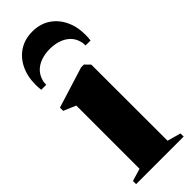

<svg xmlns="http://www.w3.org/2000/svg" viewBox="-257 -795 818 818"><g transform="rotate(-45 152.5 -386.0)"><path d="M7.5 0V-19L64 -36V-417L8.5 -440.5V-460L193.5 -517.5H210.5L232.5 -495L233 -36L294 -19V0ZM154.5 -772.5Q200 -772.5 233.8 -750.8Q267.5 -729 286.2 -690.8Q305 -652.5 305 -603.5Q305 -592.5 304.5 -585.2Q304 -578 303 -570H273Q273 -575 272.5 -581.2Q272 -587.5 270 -594.5Q264 -618.5 247.5 -634.8Q231 -651 207.2 -659.2Q183.5 -667.5 154.5 -667.5Q126 -667.5 102 -659.2Q78 -651 61.8 -634.8Q45.5 -618.5 39 -594.5Q37 -587.5 36.5 -581.2Q36 -575 36 -570H6Q5 -578 4.5 -585.2Q4 -592.5 4 -603.5Q4 -652.5 22.8 -690.8Q41.5 -729 75.2 -750.8Q109 -772.5 154.5 -772.5Z"/></g></svg>

Font: Merriweather 144pt Black
Style: Regular
Weight: 900
Version: Version 2.100